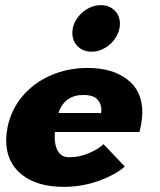

<svg xmlns="http://www.w3.org/2000/svg" viewBox="-20 -715 623 746"><path d="M4 -170Q4 -191 9 -219Q23 -289 67.5 -341.5Q112 -394 178 -422.5Q244 -451 321 -451Q416 -451 474.5 -406.5Q533 -362 533 -278Q533 -258 528 -230L522 -202H193Q190 -155 204 -129.5Q218 -104 249 -104Q290 -104 328 -121Q366 -138 382 -155L465 -68Q429 -36 364 -12.5Q299 11 228 11Q123 11 63.5 -37.5Q4 -86 4 -170ZM370 -276Q370 -273 371 -273Q372 -274 373 -278.5Q374 -283 374 -289Q374 -311 358.5 -328.5Q343 -346 304 -346Q231 -346 207 -276ZM261 -587Q261 -615 277 -640Q293 -665 318.5 -680Q344 -695 372 -695Q404 -695 425 -674.5Q446 -654 446 -623Q446 -595 430 -569.5Q414 -544 388.5 -529Q363 -514 336 -514Q303 -514 282 -535Q261 -556 261 -587Z"/></svg>

Font: Teachers ExtraBold
Style: Italic
Weight: 800
Designer: Alfredo Marco Pradil & Chank Diesel
Version: Version 0.009